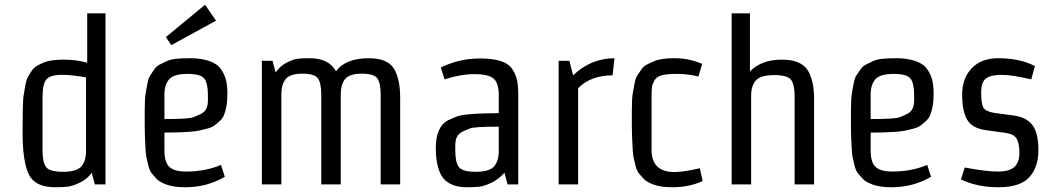

<svg xmlns="http://www.w3.org/2000/svg" viewBox="-20 -776 4450 808"><path d="M342 -140V-450Q287 -461 239.5 -461Q192 -461 175.5 -442Q159 -423 159 -367V-142Q159 -93 174 -73Q189 -53 245.5 -53Q302 -53 322 -75.5Q342 -98 342 -140ZM164 -513Q193 -525 248 -525Q303 -525 347 -512V-720H424V0H379L366 -49Q347 -22 316.5 -7.5Q286 7 264.5 9.5Q243 12 212 12Q128 12 101.5 -41.5Q75 -95 75 -220Q75 -345 79 -371.5Q83 -398 87 -419.5Q91 -441 97.5 -452.5Q104 -464 113.5 -478Q123 -492 135.5 -499Q148 -506 164 -513Z M672 -378V-275Q774 -275 793.5 -282.5Q813 -290 828 -298Q855 -312 855 -353V-376Q855 -425 840 -445Q825 -465 768.5 -465Q712 -465 692 -442.5Q672 -420 672 -378ZM773 -221Q731 -218 672 -218V-143Q672 -91 694 -72.5Q716 -54 761 -54Q844 -54 910 -82L926 -32Q851 12 760 12Q712 12 682.5 1.5Q653 -9 640.5 -22Q628 -35 619 -46Q610 -57 604.5 -78Q599 -99 596 -114.5Q593 -130 592 -158Q589 -206 589 -248V-308Q589 -361 593 -384Q597 -407 601 -427.5Q605 -448 612 -458.5Q619 -469 628.5 -483Q638 -497 651.5 -504Q665 -511 681.5 -518.5Q698 -526 720 -528.5Q742 -531 782.5 -531Q823 -531 858 -520Q893 -509 909.5 -485.5Q926 -462 931.5 -437.5Q937 -413 937 -381.5Q937 -350 933 -329.5Q929 -309 923.5 -294Q918 -279 905.5 -267.5Q893 -256 882.5 -248Q872 -240 851.5 -234.5Q831 -229 816 -226Q801 -223 773 -221ZM701 -586 678 -620 843 -756 889 -689Z M1664 -366V0H1582V-377Q1582 -426 1568 -446Q1554 -466 1502.5 -466Q1451 -466 1432.5 -443.5Q1414 -421 1414 -379V0H1332V-377Q1332 -426 1318 -446Q1304 -466 1252.5 -466Q1201 -466 1182.5 -443.5Q1164 -421 1164 -379V0H1082V-520H1127L1140 -471Q1158 -498 1186.5 -512.5Q1215 -527 1234 -529Q1253 -531 1283 -531Q1364 -531 1394 -476Q1434 -531 1533 -531Q1616 -531 1642 -480Q1664 -436 1664 -366Z M2161 0H2116L2103 -49Q2079 -22 2049 -7.5Q2019 7 1999 9.5Q1979 12 1942.5 12Q1906 12 1878 -1Q1850 -14 1836 -40Q1814 -82 1814 -153Q1814 -243 1866 -270Q1887 -280 1903.5 -286Q1920 -292 1953.5 -295Q1987 -298 2010.5 -298.5Q2034 -299 2079 -300V-375Q2079 -427 2057 -445.5Q2035 -464 1977 -464Q1919 -464 1851 -442L1835 -492Q1913 -530 2000 -530Q2104 -530 2134 -488Q2150 -465 2155.5 -440Q2161 -415 2161 -375ZM2079 -140V-243Q1977 -243 1957.5 -235.5Q1938 -228 1923 -220Q1896 -206 1896 -165V-142Q1896 -93 1911 -73Q1926 -53 1982.5 -53Q2039 -53 2059 -75.5Q2079 -98 2079 -140Z M2413 0H2331V-520H2376L2392 -459Q2465 -530 2566 -531L2558 -459Q2467 -459 2413 -405Z M2935 -507 2919 -454Q2875 -465 2830 -465Q2785 -465 2764 -459Q2743 -453 2734.5 -438Q2726 -423 2724 -411Q2722 -399 2722 -374V-146Q2722 -52 2818 -52Q2857 -52 2925 -68L2937 -14Q2880 12 2810 12Q2762 12 2732.5 1.5Q2703 -9 2690.5 -22Q2678 -35 2669 -46Q2660 -57 2654.5 -78Q2649 -99 2646 -114.5Q2643 -130 2642 -158Q2639 -206 2639 -248V-308Q2639 -361 2643 -384Q2647 -407 2651 -427.5Q2655 -448 2662 -458.5Q2669 -469 2678.5 -483Q2688 -497 2701.5 -504Q2715 -511 2732 -518Q2759 -531 2819.5 -531Q2880 -531 2935 -507Z M3406 -360V0H3324V-371Q3324 -420 3309 -440Q3294 -460 3237.5 -460Q3181 -460 3161 -437.5Q3141 -415 3141 -373V0H3059V-720H3136V-475Q3183 -525 3271 -525Q3356 -525 3383 -474Q3406 -431 3406 -360Z M3644 -378V-275Q3746 -275 3765.5 -282.5Q3785 -290 3800 -298Q3827 -312 3827 -353V-376Q3827 -425 3812 -445Q3797 -465 3740.5 -465Q3684 -465 3664 -442.5Q3644 -420 3644 -378ZM3745 -221Q3703 -218 3644 -218V-143Q3644 -91 3666 -72.5Q3688 -54 3733 -54Q3816 -54 3882 -82L3898 -32Q3823 12 3732 12Q3684 12 3654.5 1.5Q3625 -9 3612.5 -22Q3600 -35 3591 -46Q3582 -57 3576.5 -78Q3571 -99 3568 -114.5Q3565 -130 3564 -158Q3561 -206 3561 -248V-308Q3561 -361 3565 -384Q3569 -407 3573 -427.5Q3577 -448 3584 -458.5Q3591 -469 3600.5 -483Q3610 -497 3623.5 -504Q3637 -511 3653.5 -518.5Q3670 -526 3692 -528.5Q3714 -531 3754.5 -531Q3795 -531 3830 -520Q3865 -509 3881.5 -485.5Q3898 -462 3903.5 -437.5Q3909 -413 3909 -381.5Q3909 -350 3905 -329.5Q3901 -309 3895.5 -294Q3890 -279 3877.5 -267.5Q3865 -256 3854.5 -248Q3844 -240 3823.5 -234.5Q3803 -229 3788 -226Q3773 -223 3745 -221Z M4024 -21 4040 -71Q4130 -54 4179 -54Q4228 -54 4249 -73.5Q4270 -93 4270 -132.5Q4270 -172 4258.5 -192Q4247 -212 4211 -217L4130 -228Q4071 -236 4050 -272.5Q4029 -309 4029 -378Q4029 -447 4069.5 -489Q4110 -531 4180 -531Q4272 -531 4335 -498L4320 -442Q4239 -461 4194.5 -461Q4150 -461 4129.5 -446Q4109 -431 4109 -386Q4109 -341 4118 -324Q4127 -307 4164 -301L4245 -290Q4299 -283 4324.5 -250Q4350 -217 4350 -144.5Q4350 -72 4311.5 -30Q4273 12 4182.5 12Q4092 12 4024 -21Z"/></svg>

Font: Strait
Style: Regular
Weight: 400
Width: 3
Designer: Eduardo Rodriguez Tunni
Foundry: Eduardo Rodriguez Tunni
Version: Version 1.001